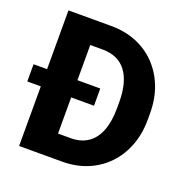

<svg xmlns="http://www.w3.org/2000/svg" viewBox="-127 -829 917 946"><g transform="rotate(20 331.5 -355.5)"><path d="M298.3 0H142.1L143.1 -123H298.3Q351.6 -123 388.2 -147.7Q424.8 -172.4 443.8 -220.9Q462.9 -269.5 462.9 -339.4V-372.1Q462.9 -424.8 452.1 -465.1Q441.4 -505.4 420.4 -532.7Q399.4 -560.1 368.4 -573.7Q337.4 -587.4 297.4 -587.4H139.2V-710.9H297.4Q369.6 -710.9 429.4 -686.5Q489.3 -662.1 533 -616.7Q576.7 -571.3 600.6 -509.3Q624.5 -447.3 624.5 -371.1V-339.4Q624.5 -263.7 600.6 -201.4Q576.7 -139.2 533 -94Q489.3 -48.8 429.7 -24.4Q370.1 0 298.3 0ZM232.4 -710.9V0H73.2V-710.9ZM352.1 -402.8V-312.5H2.4V-402.8Z"/></g></svg>

Font: Roboto ExtraBold
Style: Regular
Weight: 800
Designer: Christian Robertson
Foundry: Google
Version: Version 3.009; 2024